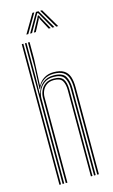

<svg xmlns="http://www.w3.org/2000/svg" viewBox="-142 -1003 621 1055"><g transform="rotate(-15 168.5 -475.5)"><path d="M273 0V-492.8Q273 -526.8 265.2 -550.1Q257.5 -573.5 238 -585.6Q218.5 -597.8 183.5 -597.8Q151.5 -597.8 127.4 -581.6Q103.2 -565.5 91 -535.8H88.2L93 -660.8V-800H102.2V-705L95.5 -555H97.2Q109.5 -578.5 132.9 -592.4Q156.2 -606.2 185.5 -606.2Q223.2 -606.2 244.2 -593.1Q265.2 -580 273.8 -555Q282.2 -530 282.2 -494V0ZM57.8 0V-800H66.8V0ZM94 0V-485.2Q94 -505.8 102.8 -525.8Q111.5 -545.8 130 -558.9Q148.5 -572 178 -572Q217.8 -572 231.8 -550.9Q245.8 -529.8 245.8 -490.5V0H236.8V-490Q236.8 -524.2 224.8 -544Q212.8 -563.8 177 -563.8Q151.2 -563.8 135 -552.1Q118.8 -540.5 111 -522.6Q103.2 -504.8 103.2 -485.5V0ZM75.8 0V-800H84.5V-605.2L82.5 -512.2H85.2Q94.8 -547.2 119.6 -568.4Q144.5 -589.5 181.8 -589.2Q231.5 -589.2 247.8 -563.2Q264 -537.2 264 -492.5V0H254.8V-491.8Q254.8 -534.8 239.1 -557.9Q223.5 -581 179.2 -581Q147 -581 126.1 -565.5Q105.2 -550 95.1 -527.6Q85 -505.2 85 -484.5V0ZM95.8 -844.2 158.8 -951H169.5L106.8 -844.2ZM117.2 -844.2 179 -951H193.2L255.2 -844.2H244L196.2 -928.8L188.2 -942.5H184.2L176.2 -928.8L128.2 -844.2ZM138.5 -844.2 176.8 -914.5 183.5 -928.5H189L195.5 -914.5L234.2 -844.2H223L189.5 -907.5L187.5 -915.5H185L183 -907.5L149.5 -844.2ZM265.8 -844.2 203 -951H213.8L276.8 -844.2Z"/></g></svg>

Font: Big Shoulders Inline Display Thin Light
Style: Regular
Weight: 300
Version: Version 2.002